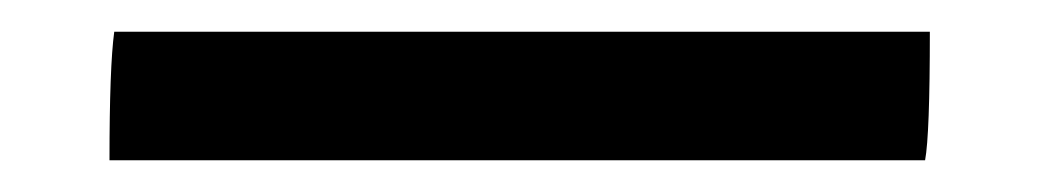

<svg xmlns="http://www.w3.org/2000/svg" viewBox="-20 -101 654 121"><path d="M49 0Q49 -59 52 -81H566Q566 -16 563 0Z"/></svg>

Font: Oleo Script
Style: Bold
Weight: 700
Designer: Soytutype
Foundry: Soytutype
Version: Version 1.002